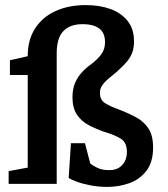

<svg xmlns="http://www.w3.org/2000/svg" viewBox="-20 -723 660 755"><path d="M402 12Q368 12 336.5 6Q305 0 282 -8.5Q259 -17 250 -23L259 -160H314L335 -80Q343 -73 362 -63.5Q381 -54 409 -54Q433 -54 448 -63.5Q463 -73 471 -89Q479 -105 479 -125Q479 -162 456 -177Q433 -192 386 -206Q355 -217 327 -232Q299 -247 282 -273Q265 -299 265 -340Q265 -373 275 -396.5Q285 -420 301.5 -438Q318 -456 339 -471Q363 -489 378 -509Q393 -529 393 -557Q393 -581 383.5 -596.5Q374 -612 354 -620Q334 -628 305 -628Q255 -628 229 -600.5Q203 -573 203 -514V0H14V-50L89 -64V-428H19V-486L89 -502Q89 -567 118.5 -612Q148 -657 199.5 -680Q251 -703 317 -703Q372 -703 414.5 -687.5Q457 -672 482 -640.5Q507 -609 507 -561Q507 -536 500.5 -517.5Q494 -499 480.5 -482.5Q467 -466 448 -449Q437 -438 424 -428Q411 -418 399.5 -407.5Q388 -397 380.5 -385Q373 -373 373 -358Q373 -330 393 -317.5Q413 -305 446 -293Q485 -278 515.5 -261.5Q546 -245 564 -217.5Q582 -190 582 -143Q582 -85 555.5 -51Q529 -17 488 -2.5Q447 12 402 12Z"/></svg>

Font: Faustina SemiBold
Style: Regular
Weight: 600
Designer: Alfonso Garcia
Foundry: http://www.omnibus-type.com
Version: Version 1.200